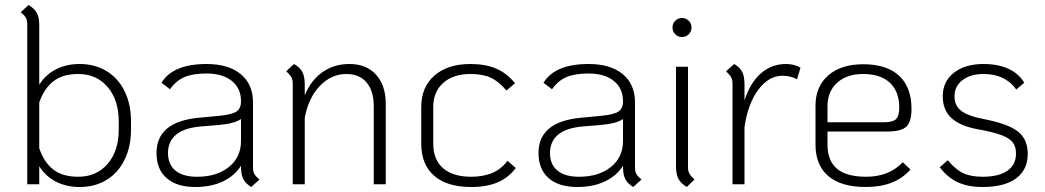

<svg xmlns="http://www.w3.org/2000/svg" viewBox="-20 -737 4180 768"><path d="M137 -72V0H89V-639Q89 -655 84 -665Q79 -675 63 -688L94 -717Q118 -703 127.5 -685Q137 -667 137 -635V-398Q162 -438 203.5 -459.5Q245 -481 299 -481Q360 -481 406.5 -452.5Q453 -424 478.5 -372Q504 -320 504 -251V-219Q504 -151 478.5 -98.5Q453 -46 406.5 -17.5Q360 11 299 11Q245 11 203.5 -10.5Q162 -32 137 -72ZM455 -219V-251Q455 -337 410.5 -389Q366 -441 293 -441Q230 -441 193 -411.5Q156 -382 137 -327V-144Q156 -88 193 -59Q230 -30 293 -30Q366 -30 410.5 -81.5Q455 -133 455 -219Z M1018 -19 985 11Q962 -3 953 -21Q944 -39 944 -70V-74Q918 -33 871 -11Q824 11 761 11Q687 11 646.5 -24.5Q606 -60 606 -125Q606 -250 775 -266L860 -274Q908 -279 926 -291Q944 -303 944 -332Q944 -384 907 -413.5Q870 -443 806 -443Q751 -443 717.5 -428.5Q684 -414 660 -380L626 -406Q672 -481 806 -481Q894 -481 943 -440.5Q992 -400 992 -327V-68Q992 -52 997 -42Q1002 -32 1018 -19ZM944 -173V-261Q920 -243 855 -237L781 -231Q716 -225 684 -198Q652 -171 652 -125Q652 -79 682 -54.5Q712 -30 768 -30Q847 -30 895.5 -69Q944 -108 944 -173Z M1523 -322V0H1475V-312Q1475 -373 1446.5 -407Q1418 -441 1366 -441Q1305 -441 1259.5 -393.5Q1214 -346 1199 -266V0H1151V-403Q1151 -418 1145.5 -428Q1140 -438 1125 -452L1156 -481Q1180 -467 1189.5 -449Q1199 -431 1199 -399V-356Q1224 -416 1270 -448.5Q1316 -481 1378 -481Q1445 -481 1484 -438.5Q1523 -396 1523 -322Z M1665 -162V-309Q1665 -389 1718 -435Q1771 -481 1862 -481Q1922 -481 1965 -462.5Q2008 -444 2040 -404L2006 -375Q1974 -412 1942.5 -426.5Q1911 -441 1862 -441Q1793 -441 1753 -405.5Q1713 -370 1713 -309V-162Q1713 -98 1752.5 -64Q1792 -30 1865 -30Q1964 -30 2010 -94L2043 -65Q2014 -26 1970.5 -7.5Q1927 11 1865 11Q1768 11 1716.5 -34Q1665 -79 1665 -162Z M2546 -19 2513 11Q2490 -3 2481 -21Q2472 -39 2472 -70V-74Q2446 -33 2399 -11Q2352 11 2289 11Q2215 11 2174.5 -24.5Q2134 -60 2134 -125Q2134 -250 2303 -266L2388 -274Q2436 -279 2454 -291Q2472 -303 2472 -332Q2472 -384 2435 -413.5Q2398 -443 2334 -443Q2279 -443 2245.5 -428.5Q2212 -414 2188 -380L2154 -406Q2200 -481 2334 -481Q2422 -481 2471 -440.5Q2520 -400 2520 -327V-68Q2520 -52 2525 -42Q2530 -32 2546 -19ZM2472 -173V-261Q2448 -243 2383 -237L2309 -231Q2244 -225 2212 -198Q2180 -171 2180 -125Q2180 -79 2210 -54.5Q2240 -30 2296 -30Q2375 -30 2423.5 -69Q2472 -108 2472 -173Z M2670 -627Q2670 -643 2681 -654Q2692 -665 2708 -665Q2724 -665 2735 -654Q2746 -643 2746 -627Q2746 -611 2735 -600Q2724 -589 2708 -589Q2692 -589 2681 -600Q2670 -611 2670 -627ZM2684 -72V-470H2732V-68Q2732 -53 2737.5 -43Q2743 -33 2758 -19L2727 11Q2703 -4 2693.5 -22Q2684 -40 2684 -72Z M3182 -466 3168 -420Q3142 -434 3110 -434Q3055 -434 3013.5 -378.5Q2972 -323 2958 -229V0H2910V-403Q2910 -418 2904.5 -428Q2899 -438 2884 -452L2917 -481Q2940 -467 2949 -449Q2958 -431 2958 -399V-335Q2980 -405 3023 -443Q3066 -481 3124 -481Q3158 -481 3182 -466Z M3591 -88 3622 -59Q3591 -24 3547 -6.5Q3503 11 3443 11Q3345 11 3293.5 -32.5Q3242 -76 3242 -159V-314Q3242 -391 3293 -435.5Q3344 -480 3433 -480Q3527 -480 3576.5 -434Q3626 -388 3626 -302Q3626 -250 3605.5 -230.5Q3585 -211 3530 -211H3290V-159Q3290 -94 3328 -62Q3366 -30 3445 -30Q3536 -30 3591 -88ZM3290 -312V-248H3516Q3551 -248 3564 -260.5Q3577 -273 3577 -306Q3577 -371 3539.5 -406Q3502 -441 3433 -441Q3367 -441 3328.5 -406Q3290 -371 3290 -312Z M3739 -68 3771 -96Q3802 -59 3832.5 -44.5Q3863 -30 3910 -30Q3975 -30 4009.5 -54Q4044 -78 4044 -123Q4044 -151 4030.5 -168Q4017 -185 3984.5 -197Q3952 -209 3891 -220Q3820 -233 3785.5 -265Q3751 -297 3751 -352Q3751 -411 3795.5 -446Q3840 -481 3914 -481Q3972 -481 4013.5 -462Q4055 -443 4077 -406L4045 -379Q4001 -441 3914 -441Q3862 -441 3830 -416.5Q3798 -392 3798 -352Q3798 -315 3824.5 -294Q3851 -273 3914 -261Q4012 -242 4051.5 -211Q4091 -180 4091 -122Q4091 -58 4044.5 -23.5Q3998 11 3910 11Q3852 11 3811 -8Q3770 -27 3739 -68Z"/></svg>

Font: KoHo Light
Style: Regular
Weight: 300
Version: Version 1.000; ttfautohint (v1.6)